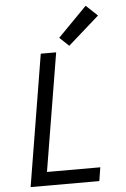

<svg xmlns="http://www.w3.org/2000/svg" viewBox="-63 -1024 702 1069"><g transform="rotate(-5 288.0 -489.5)"><path d="M64 0H448L460 -76H162L271 -735H185ZM347 -765 521 -919 457 -979 295 -814Z"/></g></svg>

Font: Iosevka Sparkle
Style: Italic
Weight: 400
Italic angle: -9°
Designer: Belleve Invis
Foundry: Belleve Invis
Version: Version 4.5.0; ttfautohint (v1.8.3)